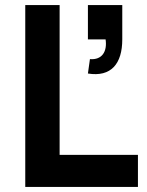

<svg xmlns="http://www.w3.org/2000/svg" viewBox="-20 -740 581 760"><path d="M526 -127H216V-720H80V0H526ZM328 -449C420 -434 464 -488 464 -584V-720H328V-584H398C405 -536 384 -502 336 -506Z"/></svg>

Font: Eudonet ExtraBold
Style: Regular
Weight: 800
Designer: Mikhail Sharanda
Foundry: Mikhail Sharanda
Version: Version 4.503;Glyphs 3.1.2 (3151)